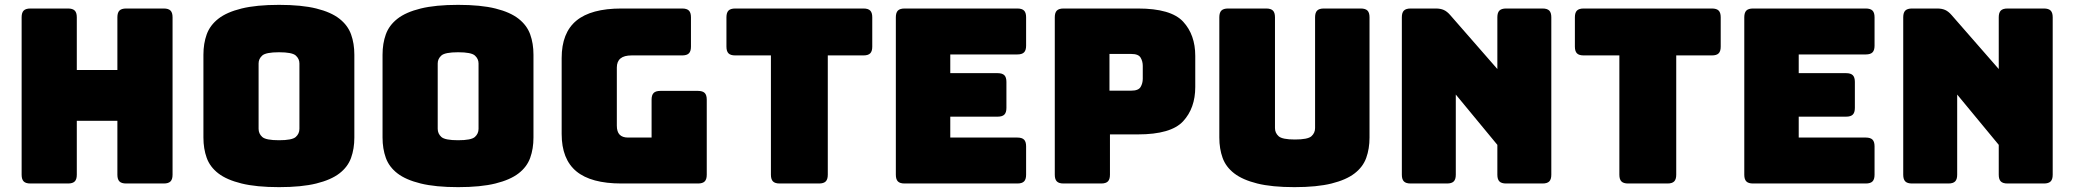

<svg xmlns="http://www.w3.org/2000/svg" viewBox="-20 -755 8535 790"><path d="M260 0H105Q86 0 77.5 -8.5Q69 -17 69 -36V-684Q69 -703 77.5 -711.5Q86 -720 105 -720H260Q279 -720 287.5 -711.5Q296 -703 296 -684V-467H463V-684Q463 -703 471.5 -711.5Q480 -720 499 -720H654Q673 -720 681.5 -711.5Q690 -703 690 -684V-36Q690 -17 681.5 -8.5Q673 0 654 0H499Q480 0 471.5 -8.5Q463 -17 463 -36V-258H296V-36Q296 -17 287.5 -8.5Q279 0 260 0Z M1438 -189Q1438 -143 1424.5 -105.5Q1411 -68 1376.5 -41.5Q1342 -15 1281.5 0Q1221 15 1128 15Q1035 15 974 0Q913 -15 878.5 -41.5Q844 -68 830.5 -105.5Q817 -143 817 -189V-530Q817 -576 830.5 -613.5Q844 -651 878.5 -678Q913 -705 974 -720Q1035 -735 1128 -735Q1221 -735 1281.5 -720Q1342 -705 1376.5 -678Q1411 -651 1424.5 -613.5Q1438 -576 1438 -530ZM1044 -225Q1044 -205 1059 -191.5Q1074 -178 1128 -178Q1182 -178 1197 -191.5Q1212 -205 1212 -225V-494Q1212 -513 1197 -526.5Q1182 -540 1128 -540Q1074 -540 1059 -526.5Q1044 -513 1044 -494Z M2175 -189Q2175 -143 2161.5 -105.5Q2148 -68 2113.5 -41.5Q2079 -15 2018.5 0Q1958 15 1865 15Q1772 15 1711 0Q1650 -15 1615.5 -41.5Q1581 -68 1567.5 -105.5Q1554 -143 1554 -189V-530Q1554 -576 1567.5 -613.5Q1581 -651 1615.5 -678Q1650 -705 1711 -720Q1772 -735 1865 -735Q1958 -735 2018.5 -720Q2079 -705 2113.5 -678Q2148 -651 2161.5 -613.5Q2175 -576 2175 -530ZM1781 -225Q1781 -205 1796 -191.5Q1811 -178 1865 -178Q1919 -178 1934 -191.5Q1949 -205 1949 -225V-494Q1949 -513 1934 -526.5Q1919 -540 1865 -540Q1811 -540 1796 -526.5Q1781 -513 1781 -494Z M2852 0H2537Q2412 0 2351.5 -50Q2291 -100 2291 -204V-516Q2291 -620 2351.5 -670Q2412 -720 2537 -720H2787Q2806 -720 2814.5 -711.5Q2823 -703 2823 -684V-563Q2823 -544 2814.5 -535.5Q2806 -527 2787 -527H2579Q2548 -527 2533 -514.5Q2518 -502 2518 -477V-238Q2518 -213 2529.5 -201Q2541 -189 2564 -189H2661V-345Q2661 -364 2669.5 -372.5Q2678 -381 2697 -381H2852Q2871 -381 2879.5 -372.5Q2888 -364 2888 -345V-36Q2888 -17 2879.5 -8.5Q2871 0 2852 0Z M3350 0H3188Q3169 0 3160.5 -8.5Q3152 -17 3152 -36V-527H3005Q2986 -527 2977.5 -535.5Q2969 -544 2969 -563V-684Q2969 -703 2977.5 -711.5Q2986 -720 3005 -720H3533Q3552 -720 3560.5 -711.5Q3569 -703 3569 -684V-563Q3569 -544 3560.5 -535.5Q3552 -527 3533 -527H3386V-36Q3386 -17 3377.5 -8.5Q3369 0 3350 0Z M4166 0H3702Q3683 0 3674.5 -8.5Q3666 -17 3666 -36V-684Q3666 -703 3674.5 -711.5Q3683 -720 3702 -720H4166Q4185 -720 4193.5 -711.5Q4202 -703 4202 -684V-567Q4202 -548 4193.5 -539.5Q4185 -531 4166 -531H3890V-454H4085Q4104 -454 4112.5 -445.5Q4121 -437 4121 -418V-311Q4121 -292 4112.5 -283.5Q4104 -275 4085 -275H3890V-189H4166Q4185 -189 4193.5 -180.5Q4202 -172 4202 -153V-36Q4202 -17 4193.5 -8.5Q4185 0 4166 0Z M4511 0H4356Q4337 0 4328.5 -8.5Q4320 -17 4320 -36V-684Q4320 -703 4328.5 -711.5Q4337 -720 4356 -720H4662Q4798 -720 4848 -666Q4898 -612 4898 -525V-397Q4898 -310 4848 -256Q4798 -202 4662 -202H4547V-36Q4547 -17 4538.5 -8.5Q4530 0 4511 0ZM4545 -533V-382H4635Q4664 -382 4673 -397Q4682 -412 4682 -431V-484Q4682 -503 4673 -518Q4664 -533 4635 -533Z M5615 -189Q5615 -143 5601.5 -105.5Q5588 -68 5553.5 -41.5Q5519 -15 5459 0Q5399 15 5306 15Q5213 15 5153 0Q5093 -15 5058.5 -41.5Q5024 -68 5010.5 -105.5Q4997 -143 4997 -189V-684Q4997 -703 5005.5 -711.5Q5014 -720 5033 -720H5190Q5209 -720 5217.5 -711.5Q5226 -703 5226 -684V-228Q5226 -208 5241 -194.5Q5256 -181 5308 -181Q5361 -181 5376 -194.5Q5391 -208 5391 -228V-684Q5391 -703 5399.5 -711.5Q5408 -720 5427 -720H5579Q5598 -720 5606.5 -711.5Q5615 -703 5615 -684Z M5934 0H5784Q5765 0 5756.5 -8.5Q5748 -17 5748 -36V-684Q5748 -703 5756.5 -711.5Q5765 -720 5784 -720H5888Q5907 -720 5920.5 -714Q5934 -708 5947 -693L6141 -471V-684Q6141 -703 6149.5 -711.5Q6158 -720 6177 -720H6327Q6346 -720 6354.5 -711.5Q6363 -703 6363 -684V-36Q6363 -17 6354.5 -8.5Q6346 0 6327 0H6177Q6158 0 6149.5 -8.5Q6141 -17 6141 -36V-159L5970 -366V-36Q5970 -17 5961.5 -8.5Q5953 0 5934 0Z M6841 0H6679Q6660 0 6651.5 -8.5Q6643 -17 6643 -36V-527H6496Q6477 -527 6468.5 -535.5Q6460 -544 6460 -563V-684Q6460 -703 6468.5 -711.5Q6477 -720 6496 -720H7024Q7043 -720 7051.5 -711.5Q7060 -703 7060 -684V-563Q7060 -544 7051.5 -535.5Q7043 -527 7024 -527H6877V-36Q6877 -17 6868.5 -8.5Q6860 0 6841 0Z M7657 0H7193Q7174 0 7165.5 -8.5Q7157 -17 7157 -36V-684Q7157 -703 7165.5 -711.5Q7174 -720 7193 -720H7657Q7676 -720 7684.5 -711.5Q7693 -703 7693 -684V-567Q7693 -548 7684.5 -539.5Q7676 -531 7657 -531H7381V-454H7576Q7595 -454 7603.5 -445.5Q7612 -437 7612 -418V-311Q7612 -292 7603.5 -283.5Q7595 -275 7576 -275H7381V-189H7657Q7676 -189 7684.5 -180.5Q7693 -172 7693 -153V-36Q7693 -17 7684.5 -8.5Q7676 0 7657 0Z M7997 0H7847Q7828 0 7819.5 -8.5Q7811 -17 7811 -36V-684Q7811 -703 7819.5 -711.5Q7828 -720 7847 -720H7951Q7970 -720 7983.5 -714Q7997 -708 8010 -693L8204 -471V-684Q8204 -703 8212.5 -711.5Q8221 -720 8240 -720H8390Q8409 -720 8417.5 -711.5Q8426 -703 8426 -684V-36Q8426 -17 8417.5 -8.5Q8409 0 8390 0H8240Q8221 0 8212.5 -8.5Q8204 -17 8204 -36V-159L8033 -366V-36Q8033 -17 8024.5 -8.5Q8016 0 7997 0Z"/></svg>

Font: Bungee
Style: Regular
Weight: 400
Designer: David Jonathan Ross
Foundry: David Jonathan Ross
Version: Version 1.001;PS 1.0;hotconv 1.0.72;makeotf.lib2.5.5900